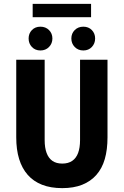

<svg xmlns="http://www.w3.org/2000/svg" viewBox="-20 -961 640 993"><path d="M302 12Q242 12 197.5 -5.5Q153 -23 123.5 -56.5Q94 -90 79 -138.5Q64 -187 64 -251V-652H211V-236Q211 -197 221 -170Q231 -143 251 -129Q271 -115 302 -115Q333 -115 353.5 -129Q374 -143 384 -170Q394 -197 394 -236V-652H536V-251Q536 -187 522 -138.5Q508 -90 478.5 -56.5Q449 -23 405 -5.5Q361 12 302 12ZM189 -700Q162 -700 145 -718Q128 -736 128 -762Q128 -788 145 -805.5Q162 -823 189 -823Q216 -823 233.5 -805.5Q251 -788 251 -762Q251 -736 233.5 -718Q216 -700 189 -700ZM411 -700Q384 -700 366.5 -718Q349 -736 349 -762Q349 -788 366.5 -805.5Q384 -823 411 -823Q438 -823 455 -805.5Q472 -788 472 -762Q472 -736 455 -718Q438 -700 411 -700ZM149 -872V-941H451V-872Z"/></svg>

Font: Source Code Pro ExtraLight
Style: Bold
Weight: 700
Monospace: yes
Version: Version 1.018;hotconv 1.0.116;makeotfexe 2.5.65601